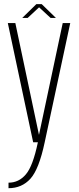

<svg xmlns="http://www.w3.org/2000/svg" viewBox="-20 -710 394 958"><path d="M145.5 0 19 -595H56.5L174.5 -37L293 -595H330.5L203 0Q174.5 134.5 131.8 181.8Q89 229 22.5 229V201.5Q74 201.5 109 160Q144 119.5 169 0ZM91 -620.5 161.5 -689.5H188L259 -620.5H232.5L175 -673.5L118 -620.5Z"/></svg>

Font: Anybody ExtraLight
Style: Regular
Weight: 200
Designer: Tyler Finck
Foundry: Etcetera Type Company
Version: Version 1.010; ttfautohint (v1.8.3) -l 8 -r 50 -G 200 -x 14 